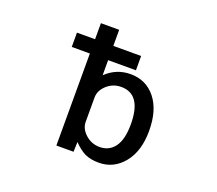

<svg xmlns="http://www.w3.org/2000/svg" viewBox="-126 -925 1252 1109"><g transform="rotate(20 500.0 -370.0)"><path d="M204.1 -564.5V-652.3H315.4V-751H427.7V-652.3H598.6V-564.5H427.7V-471.7Q491.2 -533.2 578.1 -533.2Q673.8 -533.2 731.9 -460.9Q790 -388.7 790 -260.7Q790 -136.7 730 -63Q669.9 10.7 578.1 10.7Q528.3 10.7 492.2 -5.9Q459 -22.5 422.9 -59.6L420.9 1H315.4V-564.5ZM427.7 -185.5Q427.7 -143.6 464.8 -109.9Q502 -76.2 552.7 -76.2Q610.4 -76.2 644 -121.6Q677.7 -167 677.7 -260.7Q677.7 -445.3 552.7 -445.3Q502 -445.3 464.8 -411.6Q427.7 -377.9 427.7 -335Z"/></g></svg>

Font: Gen Shin Gothic Monospace Medium
Style: Regular
Weight: 500
Designer: [Source Han Sans]
Ryoko NISHIZUKA  (kana & ideographs); Paul D. Hunt (Latin, Greek & Cyrillic); Wenlong ZHANG  (bopomofo
Version: Version 1.002.20150607